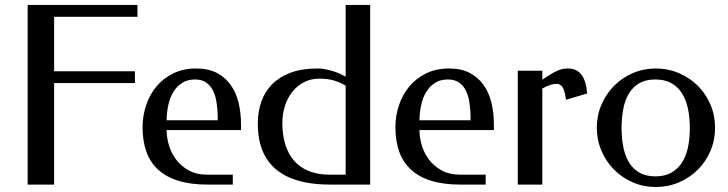

<svg xmlns="http://www.w3.org/2000/svg" viewBox="-20 -746 2944 776"><path d="M535.6 -726.1V-678.2H198.7V-458H525.4V-410.2H198.7V0H91.8V-726.1Z M772.9 -469.2Q822.8 -469.2 857.2 -450.9Q891.6 -432.6 913.3 -401.4Q935.1 -370.1 944.6 -329.3Q954.1 -288.6 954.1 -243.2V-220.2H653.3Q653.3 -192.9 662.1 -161.1Q670.9 -129.4 690.7 -102.5Q710.4 -75.7 741.9 -57.9Q773.4 -40 819.3 -40H920.9V0H817.9Q749.5 0 700 -15.6Q650.4 -31.2 618.4 -61Q586.4 -90.8 571.3 -133.8Q556.2 -176.8 556.2 -231.9Q556.2 -277.8 570.6 -320.8Q585 -363.8 612.5 -396.7Q640.1 -429.7 680.4 -449.5Q720.7 -469.2 772.9 -469.2ZM768.1 -424.8Q737.8 -424.8 716.3 -411.1Q694.8 -397.5 680.9 -374.8Q667 -352.1 660.4 -322Q653.8 -292 653.3 -259.8H859.9V-280.8Q858.9 -309.1 854.7 -335Q850.6 -360.8 840.3 -380.9Q830.1 -400.9 812.7 -412.8Q795.4 -424.8 768.1 -424.8Z M1314 0Q1255.9 0 1211.7 -9.3Q1167.5 -18.6 1135 -35.4Q1102.5 -52.2 1080.8 -75.2Q1059.1 -98.1 1045.9 -125.7Q1032.7 -153.3 1027.3 -184.1Q1022 -214.8 1022 -247.1Q1022 -294.9 1036.4 -335.7Q1050.8 -376.5 1080.3 -406Q1109.9 -435.5 1155 -452.4Q1200.2 -469.2 1262.2 -469.2Q1286.6 -469.2 1317.6 -460.9Q1348.6 -452.6 1377 -436V-726.1H1476.1V0ZM1121.1 -248Q1121.1 -231.4 1123.3 -209.7Q1125.5 -188 1132.3 -164.8Q1139.2 -141.6 1152.1 -119.4Q1165 -97.2 1186.3 -79.3Q1207.5 -61.5 1239 -50.8Q1270.5 -40 1314 -40H1377V-399.9Q1353.5 -414.1 1328.1 -421.1Q1302.7 -428.2 1272 -428.2Q1235.8 -428.2 1207.8 -413.3Q1179.7 -398.4 1160.4 -373.5Q1141.1 -348.6 1131.1 -316.2Q1121.1 -283.7 1121.1 -248Z M1794.9 -469.2Q1844.7 -469.2 1879.2 -450.9Q1913.6 -432.6 1935.3 -401.4Q1957 -370.1 1966.6 -329.3Q1976.1 -288.6 1976.1 -243.2V-220.2H1675.3Q1675.3 -192.9 1684.1 -161.1Q1692.9 -129.4 1712.6 -102.5Q1732.4 -75.7 1763.9 -57.9Q1795.4 -40 1841.3 -40H1942.9V0H1839.8Q1771.5 0 1721.9 -15.6Q1672.4 -31.2 1640.4 -61Q1608.4 -90.8 1593.3 -133.8Q1578.1 -176.8 1578.1 -231.9Q1578.1 -277.8 1592.5 -320.8Q1606.9 -363.8 1634.5 -396.7Q1662.1 -429.7 1702.4 -449.5Q1742.7 -469.2 1794.9 -469.2ZM1790 -424.8Q1759.8 -424.8 1738.3 -411.1Q1716.8 -397.5 1702.9 -374.8Q1689 -352.1 1682.4 -322Q1675.8 -292 1675.3 -259.8H1881.8V-280.8Q1880.9 -309.1 1876.7 -335Q1872.6 -360.8 1862.3 -380.9Q1852.1 -400.9 1834.7 -412.8Q1817.4 -424.8 1790 -424.8Z M2171.9 -423.8Q2191.4 -437.5 2206.3 -446.3Q2221.2 -455.1 2232.9 -460.2Q2244.6 -465.3 2254.6 -467.3Q2264.6 -469.2 2274.4 -469.2Q2312.5 -469.2 2331.1 -442.9Q2349.6 -416.5 2353 -368.2L2267.6 -342.8Q2262.7 -377.9 2254.4 -392.6Q2246.1 -407.2 2228.5 -407.2Q2218.3 -407.2 2204.3 -402.8Q2190.4 -398.4 2171.9 -388.2V0H2072.8V-460H2171.9Z M2629.9 -469.2Q2680.2 -469.2 2724.1 -450.4Q2768.1 -431.6 2800.5 -399.2Q2833 -366.7 2851.6 -323Q2870.1 -279.3 2870.1 -230Q2870.1 -180.2 2851.6 -136.5Q2833 -92.8 2800.5 -60.3Q2768.1 -27.8 2724.1 -9Q2680.2 9.8 2629.9 9.8Q2580.6 9.8 2537.4 -9Q2494.1 -27.8 2461.9 -60.3Q2429.7 -92.8 2410.9 -136.5Q2392.1 -180.2 2392.1 -230Q2392.1 -279.3 2410.9 -323Q2429.7 -366.7 2461.9 -399.2Q2494.1 -431.6 2537.4 -450.4Q2580.6 -469.2 2629.9 -469.2ZM2628.9 -424.8Q2590.8 -424.8 2564.7 -410.2Q2538.6 -395.5 2522.5 -369.1Q2506.3 -342.8 2499.3 -306.6Q2492.2 -270.5 2492.2 -228Q2492.2 -186 2499.5 -150.4Q2506.8 -114.7 2522.9 -88.6Q2539.1 -62.5 2565.2 -47.9Q2591.3 -33.2 2628.9 -33.2Q2666.5 -33.2 2692.9 -47.9Q2719.2 -62.5 2736.1 -88.6Q2752.9 -114.7 2760.5 -150.4Q2768.1 -186 2768.1 -228Q2768.1 -270.5 2760.5 -306.6Q2752.9 -342.8 2736.1 -369.1Q2719.2 -395.5 2692.9 -410.2Q2666.5 -424.8 2628.9 -424.8Z"/></svg>

Font: Federo
Style: Regular
Weight: 400
Designer: Olexa M. Volochay | Cyreal.org
Foundry: Olexa M. Volochay | Cyreal.org
Version: Version 1.000